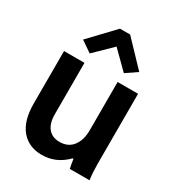

<svg xmlns="http://www.w3.org/2000/svg" viewBox="-179 -848 887 968"><g transform="rotate(30 264.5 -364.5)"><path d="M358.9 -219.2V-500H478V-91.8Q478 -44.9 483.9 0H369.1Q362.3 -32.7 359.9 -53.2H355Q293.5 9.8 210.9 9.8Q134.8 9.8 90.8 -42.2Q46.9 -94.2 46.9 -194.8V-500H166V-201.2Q166 -147.9 189.5 -119.9Q212.9 -91.8 255.9 -91.8Q305.7 -91.8 332.3 -127Q358.9 -162.1 358.9 -219.2ZM165 -554.2 101.1 -598.1 234.9 -738.8H293.9L428.2 -598.1L363.8 -554.2L265.1 -651.9Z"/></g></svg>

Font: LT Hoop SemBd
Style: Regular
Weight: 600
Designer: Daniel Lyons
Foundry: LyonsType
Version: Version 1.000